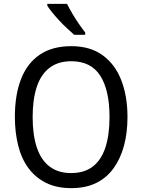

<svg xmlns="http://www.w3.org/2000/svg" viewBox="-20 -964 736 994"><path d="M640 -358Q640 -277 622 -210Q604 -143 568 -93Q532 -43 477.5 -16.5Q423 10 349 10Q273 10 218 -17.5Q163 -45 127 -94Q91 -143 74 -211Q57 -279 57 -359Q57 -473 89 -555Q121 -637 186 -681Q251 -725 349 -725Q447 -725 511.5 -678Q576 -631 608 -548.5Q640 -466 640 -358ZM149 -358Q149 -266 170.5 -201Q192 -136 236.5 -102Q281 -68 348 -68Q416 -68 460 -101.5Q504 -135 525.5 -200Q547 -265 547 -358Q547 -497 499 -572Q451 -647 349 -647Q281 -647 236.5 -613Q192 -579 170.5 -514.5Q149 -450 149 -358ZM327 -944Q338 -922 354 -894.5Q370 -867 388 -841Q406 -815 421 -796V-784H364Q348 -798 327.5 -817Q307 -836 287 -857.5Q267 -879 250.5 -899.5Q234 -920 225 -934V-944Z"/></svg>

Font: Noto Sans Hebrew SemiCondensed
Style: Regular
Weight: 400
Width: 4
Designer: Monotype Design Team
Foundry: Monotype Imaging Inc.
Version: Version 2.003